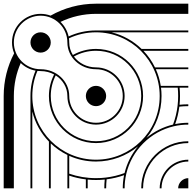

<svg xmlns="http://www.w3.org/2000/svg" viewBox="-20 -1020 1040 1040"><path d="M945 0H1000V-55C970 -55 945 -30 945 0ZM0 0H45H50H55V-500C55 -563.5 68.3 -623.9 92.3 -678.6C114 -657.6 141.7 -642.9 172.6 -637.4C154.8 -595.1 145 -548.7 145 -500V0H155V-416C170.1 -353.7 201.8 -297.7 245 -253.1V0H255V-243.2C281.4 -217.9 311.8 -196.7 345 -180.6V0H355V-68.6C383.8 -58.9 413.9 -52 445 -48.3V0H455V-47.2C469.8 -45.7 484.8 -45 500 -45C516.9 -45 532 -45.8 547.4 -47.4C545.8 -31.8 545 -16 545 0H555C555 -16.4 555.9 -32.7 557.6 -48.6C590.3 -52.8 622 -60.4 652.1 -71.1C646.6 -44 645 -21.7 645 0H655C655 -23.3 656.9 -47.4 663.8 -77.8C693.7 -205.7 794.2 -306.7 922.2 -336.2C947.2 -342 973.2 -345 1000 -345V-355C975.7 -355 951.9 -352.5 928.9 -347.9C939.6 -378 947.2 -409.7 951.4 -442.4C967.3 -444.1 983.6 -445 1000 -445V-455C984 -455 968.1 -454.2 952.6 -452.6C954.2 -468.1 955 -484 955 -500C955 -515.2 954.3 -530.2 952.8 -545H1000V-555H850.8C845.8 -586.6 836.8 -616.8 824.1 -645H1000V-655H819.4C803.3 -688.2 782.1 -718.6 756.8 -745H1000V-755H746.9C702.3 -798.2 646.3 -829.9 584 -845H1000V-855H500C447 -855 396.7 -843.4 351.6 -822.5C345 -853.1 329.4 -880.4 307.7 -901.4C365.9 -929.3 431.2 -945 500 -945H1000V-950V-955V-1000H500C410.6 -1000 326.6 -976.5 254 -935.3C237.2 -941.6 219 -945 200 -945C114.4 -945 45 -875.6 45 -790C45 -769.2 49.1 -749.3 56.6 -731.1C20.4 -662 0 -583.4 0 -500ZM155 -500C155 -548.3 164.9 -594.2 182.8 -635.9C188.5 -635.3 194.2 -635 200 -635C226.7 -635 251.7 -628.3 273.2 -616.6C255.2 -581.6 245 -542 245 -500C245 -359.2 359.2 -245 500 -245C640.8 -245 755 -359.2 755 -500C755 -640.8 640.8 -755 500 -755C454.5 -755 411.7 -743 374.7 -722.1C362.2 -742.1 355 -765.3 355 -790C355 -797.6 354.5 -805.1 353.4 -812.4C397.9 -833.3 447.6 -845 500 -845C690.4 -845 845 -690.4 845 -500C845 -304.6 686.5 -155 500 -155C309.6 -155 155 -309.6 155 -500ZM55 -790C55 -870 120 -935 200 -935C280 -935 345 -870 345 -790C345 -709.7 414.7 -645 500 -645C580 -645 645 -580 645 -500C645 -420 580 -355 500 -355C420 -355 355 -420 355 -500C355 -580.3 285.3 -645 200 -645C120 -645 55 -710 55 -790ZM255 -500C255 -540.1 264.7 -578 281.8 -611.5C320 -587.1 345 -546.2 345 -500C345 -414.4 414.4 -345 500 -345C585.6 -345 655 -414.4 655 -500C655 -585.6 585.6 -655 500 -655C450.2 -655 406.4 -678.4 380.3 -713.8C415.7 -733.7 456.5 -745 500 -745C635.2 -745 745 -635.2 745 -500C745 -364.8 635.2 -255 500 -255C364.8 -255 255 -364.8 255 -500ZM845 0H855C855 -80 920 -145 1000 -145V-155C914.4 -155 845 -85.6 845 0ZM745 0H755C755 -135.2 864.8 -245 1000 -245V-255C859.2 -255 745 -140.8 745 0ZM445 -500C445 -469.6 469.6 -445 500 -445C530.4 -445 555 -469.6 555 -500C555 -530.4 530.4 -555 500 -555C469.6 -555 445 -530.4 445 -500ZM773.4 -273.1C824.1 -334 855 -412.5 855 -500C855 -515.2 854 -530.3 852.2 -545H942.8C944.2 -530.2 945 -515.2 945 -500C945 -482.2 944 -464.7 941.9 -447.5C937.7 -412 929.4 -377.8 917.3 -345.3C863.5 -332.5 814.6 -307.4 773.4 -273.1ZM355 -79.2V-175.9C399.3 -156 448.4 -145 500 -145C585.5 -145 665.3 -175.6 727.6 -227.3C693.1 -186 667.8 -136.7 654.7 -82.7C622.2 -70.6 588 -62.3 552.5 -58.1C535.3 -56 518.8 -55 500 -55C449.2 -55 400.5 -63.5 355 -79.2ZM145 -790C145 -759.6 169.6 -735 200 -735C230.4 -735 255 -759.6 255 -790C255 -820.4 230.4 -845 200 -845C169.6 -845 145 -820.4 145 -790Z"/></svg>

Font: GlukFramesM7
Style: Medium
Weight: 500
Monospace: yes
Designer: gluk
Foundry: gluk
Version: Version 1.01